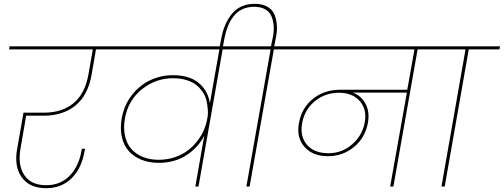

<svg xmlns="http://www.w3.org/2000/svg" viewBox="-20 -985 2661 1014"><path d="M27.8 -724.1 30.8 -740.2H640.1L637.2 -724.1H486.8L463.9 -590.8Q444.3 -481 378.2 -427.5Q312 -374 210.9 -374H118.2L88.9 -204.1Q72.3 -115.7 107.7 -61.3Q143.1 -6.8 224.1 -6.8Q297.9 -6.8 346.7 -55.7Q395.5 -104.5 410.2 -188L412.1 -199.2H429.2Q426.8 -189.5 426.8 -188Q411.6 -96.7 358.4 -43.9Q305.2 8.8 224.1 8.8Q134.8 8.8 93.8 -50Q52.7 -108.9 71.8 -205.1L104 -390.1H213.9Q307.1 -390.1 367.9 -439.7Q428.7 -489.3 446.8 -590.8L470.2 -724.1Z M1073.7 -354Q1079.6 -379.4 1077.6 -405.3Q1075.7 -431.2 1070.1 -455.3Q1064.5 -479.5 1049.6 -500.7Q1034.7 -522 1014.2 -537.8Q993.7 -553.7 962.6 -562.7Q931.6 -571.8 893.6 -571.8Q802.2 -571.8 729.7 -513.9Q657.2 -456.1 639.6 -358.9Q630.9 -308.1 640.4 -266.4Q649.9 -224.6 674.3 -197.5Q698.7 -170.4 735.4 -155.8Q772 -141.1 817.4 -141.1Q862.8 -141.1 902.6 -154.5Q942.4 -168 970.7 -189.5Q999 -210.9 1021.2 -239.3Q1043.5 -267.6 1055.9 -296.4Q1068.4 -325.2 1073.7 -354ZM1317.4 -724.1H1155.8L1028.3 0H1011.7L1058.6 -268.1Q1026.4 -205.6 964.6 -165.3Q902.8 -125 817.4 -125Q768.1 -125 728 -140.9Q688 -156.7 661.1 -186Q634.3 -215.3 623.8 -260Q613.3 -304.7 622.6 -358.9Q634.8 -428.2 675 -481Q715.3 -533.7 772 -560.8Q828.6 -587.9 892.6 -587.9Q981 -587.9 1029.8 -546.6Q1078.6 -505.4 1088.4 -439.9L1138.7 -724.1H566.4L569.3 -740.2H1320.3Z M1139.2 -733.9 1149.4 -786.1Q1164.6 -865.7 1207.8 -915.3Q1251 -964.8 1325.2 -964.8Q1363.8 -964.8 1389.9 -950.7Q1416 -936.5 1427.5 -912.4Q1439 -888.2 1441.9 -855.5Q1444.8 -822.8 1437 -786.1L1428.2 -740.2H1590.3L1588.4 -724.1H1426.3L1298.3 0H1281.2L1409.2 -724.1H1247.1L1249 -740.2H1411.1L1420.4 -786.1Q1427.7 -818.4 1425.3 -847.9Q1422.9 -877.4 1413.3 -899.9Q1403.8 -922.4 1380.4 -935.8Q1356.9 -949.2 1322.3 -949.2Q1287.6 -949.2 1260 -936.3Q1232.4 -923.3 1214.1 -899.7Q1195.8 -876 1184.3 -848.1Q1172.9 -820.3 1166 -786.1L1156.2 -733.9Z M1714.8 -175.8Q1785.2 -175.8 1838.9 -221.9Q1892.6 -268.1 1905.8 -335.9Q1919.4 -405.3 1880.9 -450.2Q1842.3 -495.1 1770.5 -495.1Q1696.8 -495.1 1642.6 -450.4Q1588.4 -405.8 1575.7 -334Q1563 -264.2 1601.6 -220Q1640.1 -175.8 1714.8 -175.8ZM1516.6 -724.1 1519.5 -740.2H2349.6L2346.7 -724.1H2185.5L2057.6 0H2040.5L2128.9 -496.1H1841.8Q1886.2 -481 1909.9 -438Q1933.6 -395 1922.9 -335.9Q1909.2 -258.8 1850.3 -209.5Q1791.5 -160.2 1711.9 -160.2Q1631.3 -160.2 1588.1 -209.2Q1544.9 -258.3 1558.6 -334Q1572.3 -414.1 1632.1 -462.6Q1691.9 -511.2 1778.8 -511.2H2130.9L2168.9 -724.1Z M2311.5 0 2438.5 -724.1H2276.4L2279.3 -740.2H2620.6L2617.7 -724.1H2455.6L2328.6 0Z"/></svg>

Font: SVN-Poppins Thin
Style: Italic
Weight: 100
Italic angle: -10°
Designer: Ninad Kale (Devanagari), Jonny Pinhorn (Latin)
Foundry: Indian Type Foundry
Version: Version 3.002 2017